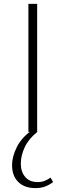

<svg xmlns="http://www.w3.org/2000/svg" viewBox="-20 -678 337 987"><path d="M126 0V-658H171V0ZM162 289Q106 289 74 257.5Q42 226 42 171Q42 127 67 77Q92 27 150 -13L172 0Q127 36 107 79Q87 122 87 163Q87 205 109.5 231.5Q132 258 174 258Q194 258 210 251.5Q226 245 240 235L253 258Q233 273 211.5 281Q190 289 162 289Z"/></svg>

Font: Ysabeau ExtraLight
Style: Regular
Weight: 250
Designer: Christian Thalmann (Catharsis Fonts)
Version: Version 2.002